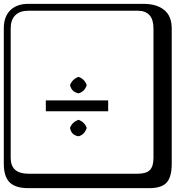

<svg xmlns="http://www.w3.org/2000/svg" viewBox="-140 -774 920 1006"><path d="M227.1 -326.2V-329.1Q239.3 -358.9 270 -371.1H272Q302.7 -359.9 314 -329.1V-326.2Q301.8 -293 272 -285.2H270Q235.8 -293 227.1 -326.2ZM227.1 -102.1V-105Q238.3 -133.8 270 -146H272Q302.7 -134.8 314 -105V-102.1Q301.8 -67.9 272 -60.1H270Q251 -64 241.5 -73.5Q231.9 -83 227.1 -102.1ZM426.8 -248V-190.9H100.1V-248ZM8.8 -717.8Q-36.1 -717.8 -60.1 -693.8Q-84 -669.9 -84 -625V53.2Q-84 136.2 8.8 136.2H581.1Q626 136.2 645 117.2Q664.1 98.1 664.1 53.2V-625Q664.1 -717.8 581.1 -717.8ZM759.8 84Q759.8 152.8 733.4 182.4Q707 211.9 641.1 211.9H8.8Q-59.1 211.9 -89.6 181.4Q-120.1 150.9 -120.1 84V-625Q-120.1 -687 -85.9 -720.5Q-51.8 -753.9 8.8 -753.9H610.8Q680.7 -753.9 720.2 -721.9Q759.8 -689.9 759.8 -625Z"/></svg>

Font: Linux Biolinum Keyboard O
Style: Regular
Weight: 700
Designer: Philipp H. Poll
Foundry: Philipp H. Poll
Version: Version 0.6.1